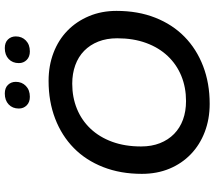

<svg xmlns="http://www.w3.org/2000/svg" viewBox="-68 -838 915 820"><g transform="rotate(-90 390.0 -427.5)"><path d="M357 10Q292 10 237 -11Q182 -32 142 -70.5Q102 -109 80 -162Q58 -215 58 -280Q58 -371 87 -445Q116 -519 168.5 -570.5Q221 -622 294 -650Q367 -678 455 -678Q520 -678 575 -657Q630 -636 669.5 -597.5Q709 -559 731.5 -505.5Q754 -452 754 -388Q754 -296 725 -222.5Q696 -149 643.5 -97.5Q591 -46 518 -18Q445 10 357 10ZM369 -91Q427 -91 476 -111Q525 -131 561 -169Q597 -207 617 -261.5Q637 -316 637 -385Q637 -430 623 -465.5Q609 -501 583.5 -526Q558 -551 522 -564Q486 -577 443 -577Q385 -577 336 -557Q287 -537 251 -499Q215 -461 195 -406.5Q175 -352 175 -283Q175 -238 189 -202.5Q203 -167 228.5 -142Q254 -117 289.5 -104Q325 -91 369 -91ZM387 -758Q364 -758 350.5 -771.5Q337 -785 337 -805Q337 -832 354.5 -848.5Q372 -865 401 -865Q425 -865 438 -851.5Q451 -838 451 -818Q451 -792 433.5 -775Q416 -758 387 -758ZM581 -758Q558 -758 544.5 -771.5Q531 -785 531 -805Q531 -832 548.5 -848.5Q566 -865 595 -865Q619 -865 632 -851.5Q645 -838 645 -818Q645 -792 627.5 -775Q610 -758 581 -758Z"/></g></svg>

Font: Celebes SemiBold
Style: Italic
Weight: 600
Italic angle: -10°
Designer: Anugrah Pasau
Foundry: Lafontype
Version: Version 1.000; ttfautohint (v1.8.4)